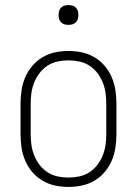

<svg xmlns="http://www.w3.org/2000/svg" viewBox="-20 -729 540 757"><path d="M250 8Q223 8 197 2.5Q171 -3 148 -16.5Q125 -30 107.5 -50.5Q90 -71 79.5 -95.5Q69 -120 65 -146.5Q61 -173 61 -200V-320Q61 -347 65 -373.5Q69 -400 79.5 -424.5Q90 -449 107.5 -469.5Q125 -490 148 -503.5Q171 -517 197 -522.5Q223 -528 250 -528Q277 -528 303 -522.5Q329 -517 352 -503.5Q375 -490 392.5 -469.5Q410 -449 420.5 -424.5Q431 -400 435 -373.5Q439 -347 439 -320V-200Q439 -173 435 -146.5Q431 -120 420.5 -95.5Q410 -71 392.5 -50.5Q375 -30 352 -16.5Q329 -3 303 2.5Q277 8 250 8ZM250 -29Q272 -29 293 -33.5Q314 -38 332 -49.5Q350 -61 363.5 -78.5Q377 -96 385 -116Q393 -136 396 -157Q399 -178 399 -200V-320Q399 -342 396 -363Q393 -384 385 -404Q377 -424 363.5 -441.5Q350 -459 332 -470.5Q314 -482 293 -486.5Q272 -491 250 -491Q228 -491 207 -486.5Q186 -482 168 -470.5Q150 -459 136.5 -441.5Q123 -424 115 -404Q107 -384 104 -363Q101 -342 101 -320V-200Q101 -178 104 -157Q107 -136 115 -116Q123 -96 136.5 -78.5Q150 -61 168 -49.5Q186 -38 207 -33.5Q228 -29 250 -29ZM250 -631Q242 -631 234.5 -633Q227 -635 221 -641Q215 -647 213 -654.5Q211 -662 211 -670Q211 -678 213 -685.5Q215 -693 221 -699Q227 -705 234.5 -707Q242 -709 250 -709Q258 -709 265.5 -707Q273 -705 279 -699Q285 -693 287 -685.5Q289 -678 289 -670Q289 -662 287 -654.5Q285 -647 279 -641Q273 -635 265.5 -633Q258 -631 250 -631Z"/></svg>

Font: Iosevka SS18 Extralight
Style: Regular
Weight: 200
Monospace: yes
Designer: Belleve Invis
Foundry: Belleve Invis
Version: Version 25.1.1; ttfautohint (v1.8.4)